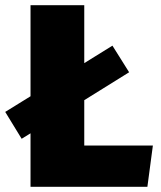

<svg xmlns="http://www.w3.org/2000/svg" viewBox="-20 -716 616 736"><path d="M566 -158 545 0H97V-205L63 -184L0 -287L97 -347V-696H303V-474L411 -541L475 -439L303 -332V-158Z"/></svg>

Font: FiraGO Heavy
Style: Regular
Weight: 900
Designer: bBox Type
Foundry: bBox Type GmbH
Version: Version 1.001